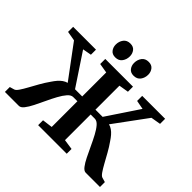

<svg xmlns="http://www.w3.org/2000/svg" viewBox="-211 -1241 1513 1513"><g transform="rotate(45 545.0 -484.5)"><path d="M15 0V-54.5L53 -65.5Q66.5 -69 83.8 -94.2Q101 -119.5 121 -156.2Q141 -193 164.2 -234Q187.5 -275 213 -311Q228.5 -334.5 244.2 -352.8Q260 -371 277.5 -383.2Q295 -395.5 314.5 -400.5L112.5 -672.5L32.5 -686.5V-743H287V-686.5L213.5 -673L391 -405.5H471V-673L390.5 -686.5V-743H699.5V-686.5L618.5 -673V-405.5H698.5L876.5 -672.5L802 -686.5V-743H1057.5V-686.5L976 -672.5L775.5 -399.5Q795.5 -394.5 813 -382.2Q830.5 -370 846 -352Q861.5 -334 876.5 -311Q902 -275 925 -233.8Q948 -192.5 968.2 -155.8Q988.5 -119 1005.5 -94.2Q1022.5 -69.5 1036 -65.5L1074.5 -54.5V0H915.5Q896 0 876.2 -25.5Q856.5 -51 836.8 -91Q817 -131 796.2 -176Q775.5 -221 754.2 -261Q733 -301 710.8 -326.5Q688.5 -352 664.5 -352H618.5V-66L704 -53.5V0H385.5V-54.5L471 -65.5V-352H424.5Q401 -352 378.8 -326.5Q356.5 -301 334.8 -261Q313 -221 292.2 -176Q271.5 -131 251.2 -91Q231 -51 211 -25.5Q191 0 171 0ZM436.5 -807Q403 -807 385.8 -829.2Q368.5 -851.5 368.5 -881.5Q368.5 -917 388 -943Q407.5 -969 445 -969H446Q479.5 -969 496.5 -946.8Q513.5 -924.5 513.5 -894.5Q513.5 -859.5 494.2 -833.2Q475 -807 437.5 -807ZM640.5 -807Q607.5 -807 590.2 -829.2Q573 -851.5 573 -881.5Q573 -917 592.2 -943Q611.5 -969 649 -969H650Q683.5 -969 700.8 -946.8Q718 -924.5 718 -894.5Q718 -859.5 698.8 -833.2Q679.5 -807 641.5 -807Z"/></g></svg>

Font: Merriweather 36pt
Style: Bold
Weight: 700
Designer: Eben Sorkin
Foundry: Eben Sorkin
Version: Version 2.100